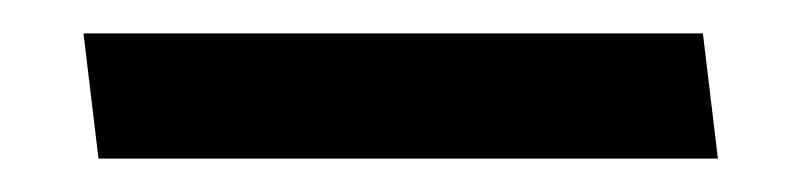

<svg xmlns="http://www.w3.org/2000/svg" viewBox="-20 -95 480 115"><path d="M401 -75H30L39 0H410Z"/></svg>

Font: Catamaran Thin Medium
Style: Regular
Weight: 500
Version: Version 2.000